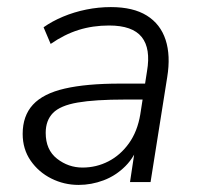

<svg xmlns="http://www.w3.org/2000/svg" viewBox="-20 -514 562 542"><path d="M202 8Q161 8 125 -10Q89 -28 66.5 -60.5Q44 -93 44 -136Q44 -187 73 -218.5Q102 -250 163 -264Q224 -278 319 -278H400L393 -233H333Q248 -233 199 -224.5Q150 -216 129.5 -195Q109 -174 109 -139Q109 -91 141 -66Q173 -41 213 -41Q252 -41 286 -58.5Q320 -76 344 -109.5Q368 -143 376 -191L395 -313Q406 -377 380 -409.5Q354 -442 288 -442Q242 -442 202 -429.5Q162 -417 123 -390L103 -437Q127 -454 158 -467Q189 -480 223.5 -487Q258 -494 293 -494Q356 -494 394.5 -470Q433 -446 447.5 -401.5Q462 -357 452 -296L405 0H347L364 -113H374Q361 -72 334 -45Q307 -18 272.5 -5Q238 8 202 8Z"/></svg>

Font: Nunito Sans 12pt Light
Style: Italic
Weight: 300
Italic angle: -9°
Designer: Vernon Adams
Foundry: Vernon Adams
Version: Version 3.101;gftools[0.9.27]